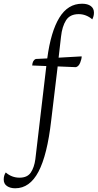

<svg xmlns="http://www.w3.org/2000/svg" viewBox="-126 -754 525 1032"><path d="M-44 258Q-71 258 -88.5 246Q-106 234 -106 211Q-106 189 -95 173Q-63 201 -21 201Q21 201 39.5 173.5Q58 146 64 102L123 -399L47 -402Q49 -430 66 -437L128 -440Q147 -584 193 -659Q239 -734 315 -734Q345 -734 362 -721.5Q379 -709 379 -686Q379 -667 370 -650Q337 -678 297 -678Q250 -678 229 -645Q208 -612 202 -557L189 -444L313 -451Q313 -437 305 -417Q297 -397 282 -393L184 -397L149 -105Q128 79 81 168.5Q34 258 -44 258Z"/></svg>

Font: Petrona Light
Style: Italic
Weight: 300
Italic angle: -9°
Designer: Ringo R. Seeber
Foundry: Ringo R. Seeber
Version: Version 2.001; ttfautohint (v1.8.3)